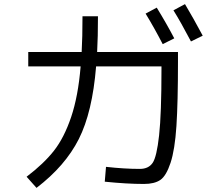

<svg xmlns="http://www.w3.org/2000/svg" viewBox="-20 -869 1040 931"><path d="M686 -803 740 -832Q788 -754 825 -683L769 -655Q727 -736 686 -803ZM821 -819 877 -849Q917 -782 963 -696L906 -668Q856 -763 821 -819ZM380 -790H455Q455 -688 451 -617H843V-570Q843 -373 835.5 -258Q828 -143 807 -79.5Q786 -16 757.5 3.5Q729 23 678 23Q595 23 488 12L494 -60Q584 -50 658 -50Q700 -50 720 -79Q740 -108 751.5 -213Q763 -318 763 -533V-547H446Q428 -325 362 -194.5Q296 -64 157 42L109 -12Q192 -75 241.5 -138Q291 -201 325 -301.5Q359 -402 371 -547H117V-617H376Q380 -688 380 -790Z"/></svg>

Font: M PLUS 1p
Style: Regular
Weight: 400
Version: Version 1.062